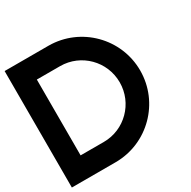

<svg xmlns="http://www.w3.org/2000/svg" viewBox="-175 -973 1142 1145"><g transform="rotate(-30 396.0 -400.0)"><path d="M303 1C523 0 702 -179 702 -400C702 -621 523 -800 303 -801H0V1ZM301 -661C445 -661 561 -544 561 -400C561 -256 445 -139 301 -139H141V-661Z"/></g></svg>

Font: MintSans
Style: Bold
Weight: 700
Version: Version 2.0